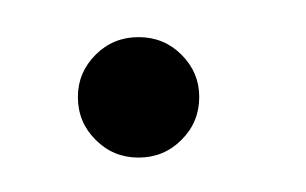

<svg xmlns="http://www.w3.org/2000/svg" viewBox="-20 -402 169 106"><path d="M56.5 -315Q42.5 -315 32.8 -324.8Q23 -334.5 23 -348.5Q23 -362 32.8 -371.8Q42.5 -381.5 56.5 -381.5Q70.5 -381.5 80.2 -371.8Q90 -362 90 -348.5Q90 -334.5 80.2 -324.8Q70.5 -315 56.5 -315Z"/></svg>

Font: Anybody ExtraLight
Style: Regular
Weight: 200
Designer: Tyler Finck
Foundry: Etcetera Type Company
Version: Version 1.010; ttfautohint (v1.8.3) -l 8 -r 50 -G 200 -x 14 